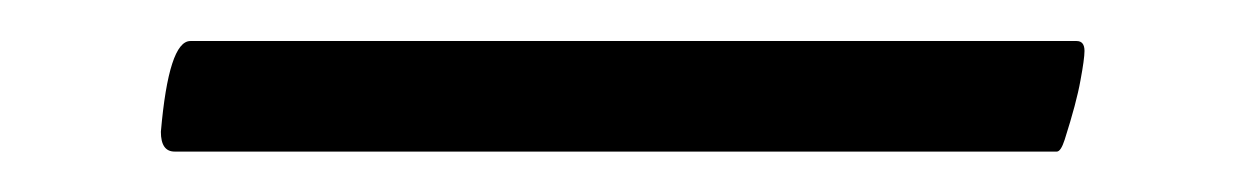

<svg xmlns="http://www.w3.org/2000/svg" viewBox="-20 -33 611 95"><path d="M66.4 42Q59.6 42 59.6 32.2Q63.5 -12.7 74.2 -12.7H512.7Q516.6 -12.7 516.6 -7.8Q516.6 -3.9 514.6 6.8Q512.7 17.6 506.8 36.1Q504.9 42 502.9 42Q501 42 496.1 42Z"/></svg>

Font: Crimson Text SemiBold
Style: Regular
Weight: 600
Designer: Sebastian Kosch
Foundry: Sebastian Kosch
Version: Version 1.100; ttfautohint (v1.8.4)